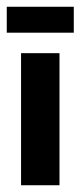

<svg xmlns="http://www.w3.org/2000/svg" viewBox="-39 -548 238 568"><path d="M-19 -451.3H179.3V-528H-19ZM23.3 0H137V-390.7H23.3Z"/></svg>

Font: Jomhuria
Style: Regular
Weight: 400
Designer: Arabic design by Kourosh Beigpour, Latin design by Eben Sorkin, engineering by Lasse Fister and Khaled Hosney
Version: Version 1.0010